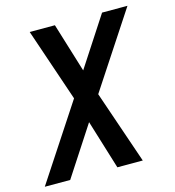

<svg xmlns="http://www.w3.org/2000/svg" viewBox="-154 -622 839 920"><g transform="rotate(-15 265.5 -162.5)"><path d="M-45 205H81L240 -39L315 205H441L317 -157L562 -530H436L277 -286L202 -530H77L200 -168Z"/></g></svg>

Font: Iosevka Sparkle Semibold
Style: Italic
Weight: 600
Italic angle: -9°
Designer: Belleve Invis
Foundry: Belleve Invis
Version: Version 4.5.0; ttfautohint (v1.8.3)